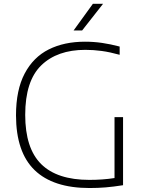

<svg xmlns="http://www.w3.org/2000/svg" viewBox="-20 -964 745 990"><path d="M614.5 -360V-9Q564 -1 524.8 2.2Q485.5 5.5 441.5 5.5Q254 5.5 158.5 -86.8Q63 -179 62.5 -369Q62.5 -500 107.2 -584.8Q152 -669.5 231.5 -709.2Q311 -749 418 -749Q463 -749 506 -742.8Q549 -736.5 597 -724V-681.5Q546.5 -695.5 504.5 -701.2Q462.5 -707 420 -707Q275 -707 192.5 -626.8Q110 -546.5 110 -371.5Q110 -199.5 192.2 -118Q274.5 -36.5 440.5 -36.5Q511 -36.5 570.5 -46V-360ZM359.5 -807 459 -944.5H511.5L403.5 -807Z"/></svg>

Font: Encode Sans Semi Expanded ExLight
Style: Regular
Weight: 275
Width: 6
Designer: Multiple Designers
Foundry: Impallari Type
Version: Version 2.000